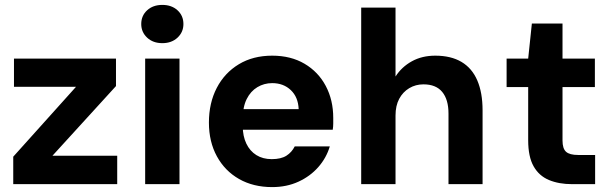

<svg xmlns="http://www.w3.org/2000/svg" viewBox="-20 -751 2497 783"><path d="M34 0V-112L290 -397H37V-512H453V-400L194 -116H458V0Z M572 0V-512H712V0ZM642 -575Q604 -575 580 -597.5Q556 -620 556 -653Q556 -687 580 -709Q604 -731 642 -731Q680 -731 704 -709Q728 -687 728 -653Q728 -620 704 -597.5Q680 -575 642 -575Z M1090 12Q1013 12 955 -21Q897 -54 864.5 -113.5Q832 -173 832 -251Q832 -331 864 -392.5Q896 -454 954 -489Q1012 -524 1090 -524Q1166 -524 1222 -491Q1278 -458 1308.5 -400.5Q1339 -343 1339 -270Q1339 -260 1339 -247.5Q1339 -235 1337 -222H932V-306H1198Q1196 -355 1166 -383.5Q1136 -412 1090 -412Q1057 -412 1029.5 -395.5Q1002 -379 986 -347Q970 -315 970 -266V-236Q970 -196 984.5 -165.5Q999 -135 1025.5 -118.5Q1052 -102 1088 -102Q1126 -102 1148 -116Q1170 -130 1182 -154H1325Q1311 -107 1278 -69.5Q1245 -32 1197 -10Q1149 12 1090 12Z M1453 0V-720H1593V-439Q1618 -478 1659.5 -501Q1701 -524 1755 -524Q1819 -524 1862 -498.5Q1905 -473 1926.5 -423Q1948 -373 1948 -301V0H1809V-288Q1809 -345 1783.5 -376Q1758 -407 1707 -407Q1675 -407 1649 -391.5Q1623 -376 1608 -348Q1593 -320 1593 -280V0Z M2313 0Q2259 0 2218.5 -17Q2178 -34 2156 -73Q2134 -112 2134 -179V-396H2046V-512H2134L2149 -655H2274V-512H2406V-396H2274V-178Q2274 -145 2288.5 -132Q2303 -119 2338 -119H2407V0Z"/></svg>

Font: DM Sans 12pt ExtraBold
Style: Regular
Weight: 800
Version: Version 4.004;gftools[0.9.30]